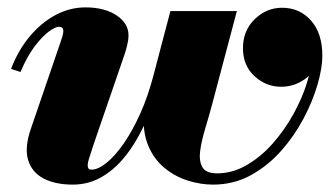

<svg xmlns="http://www.w3.org/2000/svg" viewBox="-20 -490 893 520"><path d="M557 10Q523.5 10 489 -0.8Q454.5 -11.5 425.8 -35Q397 -58.5 381.2 -96.2Q365.5 -134 370 -188.5L441.5 -460H621.5L554 -205.5Q545.5 -174 535.8 -141.8Q526 -109.5 522.2 -82Q518.5 -54.5 528 -37.5Q537.5 -20.5 568 -20.5Q609.5 -20.5 648 -42.8Q686.5 -65 718.5 -101.2Q750.5 -137.5 774.2 -180.2Q798 -223 811 -264.8Q824 -306.5 824 -339Q824 -387.5 802.5 -414.5Q781 -441.5 744 -442V-468Q774 -468 797.5 -452.5Q821 -437 834.5 -412.8Q848 -388.5 848 -362Q848 -312 815.5 -283.5Q783 -255 741.5 -255Q700.5 -255 669.2 -283.8Q638 -312.5 638 -359.5Q638 -407 669.8 -438Q701.5 -469 744 -469Q791.5 -469 822.2 -434.5Q853 -400 853 -339Q853 -306 840 -261Q827 -216 802 -168.8Q777 -121.5 741 -81Q705 -40.5 658.8 -15.2Q612.5 10 557 10ZM177 10Q130 10 98.2 -6.5Q66.5 -23 56.2 -56.5Q46 -90 63.5 -141L145.5 -380.5Q147 -385 149.2 -392.5Q151.5 -400 151.5 -406Q151.5 -417.5 140 -417.5Q130 -417.5 112.2 -404.5Q94.5 -391.5 74 -364.5Q53.5 -337.5 35.5 -295L10 -303.5Q29 -353.5 60.2 -391Q91.5 -428.5 130.2 -449.2Q169 -470 211.5 -470Q263 -470 295.5 -448.5Q328 -427 328 -394.5Q328 -382 324.5 -367.8Q321 -353.5 317.5 -343L249.5 -145.5Q229 -86.5 220.5 -58.5Q212 -30.5 227.5 -30.5Q245.5 -30.5 268.5 -49Q291.5 -67.5 315 -101.2Q338.5 -135 359.8 -182.2Q381 -229.5 396 -287H419Q408 -245.5 392.5 -203.5Q377 -161.5 356.2 -123Q335.5 -84.5 308.8 -54.5Q282 -24.5 249 -7.2Q216 10 177 10Z"/></svg>

Font: Bodoni Moda 9pt Black
Style: Italic
Weight: 900
Italic angle: -13°
Designer: Owen Earl
Foundry: indestructible type
Version: Version 2.004